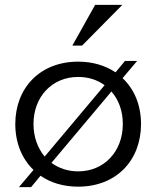

<svg xmlns="http://www.w3.org/2000/svg" viewBox="-20 -761 644 791"><path d="M302 8C459 8 561 -100 561 -250C561 -327 534 -393 485 -439L545 -510H495L456 -463C414 -491 362 -507 302 -507C145 -507 43 -399 43 -250C43 -173 70 -107 118 -61L58 10H108L147 -37C189 -8 241 8 302 8ZM302 -55C260 -55 222 -68 192 -90L439 -384C469 -350 486 -304 486 -250C486 -137 409 -55 302 -55ZM278 -573H318L484 -741H372ZM118 -250C118 -363 195 -444 302 -444C344 -444 381 -432 411 -410L164 -116C135 -151 118 -197 118 -250Z"/></svg>

Font: Absans
Style: Regular
Weight: 400
Designer: Valerio Monopoli
Version: Version 1.200;Glyphs 3.2 (3217)